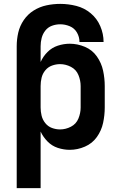

<svg xmlns="http://www.w3.org/2000/svg" viewBox="-20 -763 616 988"><path d="M66 205H189V-86Q202 -58 224.5 -35Q247 -12 277.5 -2Q308 8 339 8Q379 8 417 -8.5Q455 -25 478.5 -58Q502 -91 510.5 -130.5Q519 -170 519 -210V-320Q519 -360 510.5 -399.5Q502 -439 478.5 -472.5Q455 -506 417 -522Q379 -538 339 -538Q308 -538 277.5 -528Q247 -518 224.5 -495.5Q202 -473 189 -444V-525Q189 -547 194.5 -568Q200 -589 213.5 -606Q227 -623 247.5 -630.5Q268 -638 290 -638Q315 -638 339 -628Q363 -618 376 -595.5Q389 -573 389 -547H513Q513 -589 496 -628.5Q479 -668 446.5 -695Q414 -722 373 -732.5Q332 -743 290 -743Q254 -743 219 -735.5Q184 -728 153.5 -709Q123 -690 102.5 -660Q82 -630 74 -595.5Q66 -561 66 -525ZM289 -97Q268 -97 247.5 -104.5Q227 -112 213 -129.5Q199 -147 194 -168Q189 -189 189 -210V-320Q189 -342 194 -363Q199 -384 213 -401Q227 -418 247.5 -425.5Q268 -433 289 -433Q318 -433 345 -419Q372 -405 383.5 -377Q395 -349 395 -320V-210Q395 -181 383.5 -153Q372 -125 345 -111Q318 -97 289 -97Z"/></svg>

Font: Iosevka Sparkle
Style: Bold
Weight: 700
Designer: Belleve Invis
Foundry: Belleve Invis
Version: Version 4.5.0; ttfautohint (v1.8.3)